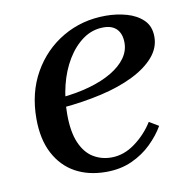

<svg xmlns="http://www.w3.org/2000/svg" viewBox="-62 -535 589 605"><g transform="rotate(-10 233.0 -232.5)"><path d="M231 10Q175 10 133 -13Q91 -36 67 -81.5Q43 -127 43 -193Q43 -276 79 -339.5Q115 -403 176.5 -439Q238 -475 314 -475Q349 -475 381 -466Q413 -457 433.5 -437Q454 -417 454 -383Q454 -348 429 -319Q404 -290 359.5 -268Q315 -246 256 -232.5Q197 -219 129 -213V-245Q182 -250 224 -262Q266 -274 296 -292Q326 -310 342 -332.5Q358 -355 358 -381Q358 -409 343.5 -424.5Q329 -440 301 -440Q265 -440 235.5 -419Q206 -398 184.5 -362.5Q163 -327 152 -282.5Q141 -238 141 -190Q141 -134 156 -99Q171 -64 197 -48Q223 -32 255 -32Q295 -32 331 -58.5Q367 -85 390 -122L420 -104Q404 -76 377 -49.5Q350 -23 313.5 -6.5Q277 10 231 10Z"/></g></svg>

Font: Brygada 1918 Medium
Style: Italic
Weight: 500
Italic angle: -8°
Designer: Mateusz Machalski | Borys Kosmynka | Przemek Hoffer
Foundry: NIEPODLEGLA 2018
Version: Version 3.006